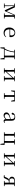

<svg xmlns="http://www.w3.org/2000/svg" viewBox="4132 -4703 736 9040"><g transform="rotate(90 4500.0 -183.0)"><path d="M233 0H353V-28L268 -37V-223L259 -485L461 -44H504L697 -486L693 -222L691 -37L607 -28V0H854V-28L773 -36L771 -229V-288L773 -480L855 -489V-516H680L506 -123L325 -516H145V-489L233 -478V-37L143 -28V0Z M1530 15C1620 15 1687 -26 1731 -94L1715 -108C1674 -60 1623 -35 1552 -35C1442 -35 1364 -104 1362 -263H1722C1727 -279 1729 -299 1729 -323C1729 -441 1652 -531 1522 -531C1389 -531 1275 -425 1275 -257C1275 -76 1382 15 1530 15ZM1363 -294C1370 -424 1437 -499 1520 -499C1601 -499 1649 -437 1649 -352C1649 -312 1639 -294 1604 -294Z M2323 -489 2409 -478C2393 -305 2340 -146 2261 -31H2209L2213 165H2251L2277 0H2708L2734 165H2772L2776 -31H2682L2680 -229V-288L2682 -480L2768 -489V-516H2323ZM2596 -31H2307C2334 -73 2356 -120 2374 -169C2411 -266 2434 -374 2444 -484H2596L2598 -288V-229Z M3560 -489 3644 -479V-447L3484 -266L3354 -119V-479L3440 -489V-516H3192V-489L3273 -480L3275 -288V-229L3273 -36L3192 -28V0H3440V-28L3354 -37V-73L3509 -249L3644 -402V-37L3560 -28V0H3805V-28L3724 -36L3722 -229V-288L3724 -480L3805 -489V-516H3560Z M4456 0H4635V-28L4543 -37L4541 -229V-288L4543 -484H4691L4724 -341H4760L4753 -516H4247L4240 -341H4276L4309 -484H4457L4459 -288V-229L4457 -37L4365 -28V0Z M5678 14C5717 14 5747 -2 5768 -37L5752 -52C5736 -34 5724 -28 5707 -28C5680 -28 5665 -45 5665 -108V-355C5665 -479 5609 -531 5493 -531C5380 -531 5306 -482 5286 -400C5292 -377 5307 -364 5330 -364C5355 -364 5372 -377 5378 -413L5393 -485C5420 -495 5445 -500 5471 -500C5550 -500 5585 -470 5585 -359V-318C5541 -308 5494 -295 5452 -282C5320 -244 5273 -193 5273 -115C5273 -32 5332 15 5411 15C5483 15 5528 -18 5587 -82C5595 -22 5623 14 5678 14ZM5585 -113C5522 -53 5486 -34 5446 -34C5390 -34 5353 -66 5353 -128C5353 -183 5386 -226 5470 -257C5504 -270 5544 -281 5585 -292Z M6203 0H6732L6756 165H6793L6802 -31H6705L6703 -229V-288L6705 -480L6786 -489V-516H6539V-489L6619 -480L6621 -288V-229L6619 -31H6371L6369 -229V-288L6371 -480L6450 -489V-516H6203V-489L6284 -480L6286 -288V-229L6284 -36L6203 -28Z M7560 -489 7644 -479V-447L7484 -266L7354 -119V-479L7440 -489V-516H7192V-489L7273 -480L7275 -288V-229L7273 -36L7192 -28V0H7440V-28L7354 -37V-73L7509 -249L7644 -402V-37L7560 -28V0H7805V-28L7724 -36L7722 -229V-288L7724 -480L7805 -489V-516H7560Z M8499 0H8745V-28L8665 -36C8663 -92 8662 -174 8662 -229V-288C8662 -342 8663 -424 8665 -480L8745 -489V-516H8486C8358 -516 8299 -460 8299 -379C8299 -308 8342 -254 8454 -242C8405 -229 8376 -198 8351 -144L8301 -35L8226 -27V0C8250 5 8274 9 8299 9C8350 9 8363 -3 8380 -41L8434 -153C8461 -209 8479 -231 8532 -231H8582L8580 -36L8499 -28ZM8582 -261H8508C8422 -261 8378 -302 8378 -377C8378 -445 8417 -485 8497 -485H8580L8582 -288Z"/></g></svg>

Font: Harano Aji Mincho K1
Style: Regular
Weight: 400
Foundry: Masamichi Hosoda
Version: HaranoAjiMinchoK1-Regular version 20230610;ttx 4.39.4